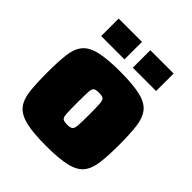

<svg xmlns="http://www.w3.org/2000/svg" viewBox="-195 -826 961 961"><g transform="rotate(45 285.5 -346.0)"><path d="M285 8Q194 8 142 -4.5Q90 -17 66 -46.5Q42 -76 36 -127Q30 -178 30 -255Q30 -332 36 -383Q42 -434 66 -463.5Q90 -493 142 -505.5Q194 -518 285 -518Q377 -518 429 -505.5Q481 -493 504.5 -463.5Q528 -434 534.5 -383Q541 -332 541 -255Q541 -178 534.5 -127Q528 -76 504.5 -46.5Q481 -17 429 -4.5Q377 8 285 8ZM285 -142Q306 -142 315 -148Q324 -154 326 -177.5Q328 -201 328 -255Q328 -309 326 -333Q324 -357 315 -362.5Q306 -368 285 -368Q264 -368 255 -362.5Q246 -357 244.5 -333Q243 -309 243 -255Q243 -201 244.5 -177.5Q246 -154 255 -148Q264 -142 285 -142ZM92 -576V-700H257V-576ZM316 -576V-700H481V-576Z"/></g></svg>

Font: Saira Black
Style: Regular
Weight: 900
Designer: Hector Gatti with collaboration of the Omnibus-Type team
Foundry: Omnibus-Type
Version: Version 1.100; ttfautohint (v1.8.3)